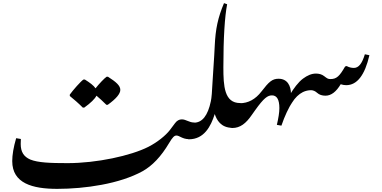

<svg xmlns="http://www.w3.org/2000/svg" viewBox="-20 -1187 2433 1224"><path d="M508 -501H517C559 -531 585 -557 595 -577C614 -561 635 -542 658 -519H667C720 -557 747 -589 747 -614C747 -641 721 -664 668 -698H660C647 -690 611 -652 589 -624C577 -642 553 -660 521 -680H512C496 -670 444 -611 425 -584V-575C451 -554 479 -530 508 -501Z M345 17C433 17 533 9 628 -9C725 -27 817 -56 888 -95C951 -130 1007 -189 1058 -275C1080 -312 1091 -323 1105 -323C1124 -323 1143 -300 1184 -300C1212 -300 1246 -323 1246 -367C1246 -387 1235 -406 1217 -406C1186 -406 1166 -426 1139 -426C1122 -426 1108 -418 1096 -402C1085 -387 1074 -373 1063 -358C1036 -323 983 -280 926 -251C814 -194 596 -147 411 -147C300 -147 222 -150 173 -170C132 -188 112 -218 112 -269C112 -278 112 -289 113 -301L83 -306C66 -248 58 -199 58 -160C58 -18 187 17 345 17Z M1184 -299C1281 -299 1324 -381 1349 -460C1361 -424 1387 -372 1462 -372C1499 -372 1554 -397 1554 -473C1554 -511 1540 -530 1511 -530C1410 -530 1404 -638 1404 -758C1404 -948 1413 -1082 1428 -1160L1408 -1167C1369 -1074 1354 -1003 1349 -896C1345 -804 1338 -728 1335 -666C1332 -604 1329 -563 1324 -541C1305 -450 1269 -405 1217 -405C1186 -405 1155 -379 1155 -338C1155 -310 1173 -299 1184 -299Z M1461 -371C1511 -371 1548 -400 1585 -454C1593 -465 1600 -476 1607 -485C1662 -562 1686 -579 1714 -579C1745 -579 1761 -552 1761 -498C1761 -469 1755 -434 1745 -391L1774 -386C1795 -448 1819 -498 1845 -539C1848 -542 1850 -547 1850 -552C1850 -561 1844 -567 1833 -568C1834 -576 1835 -582 1835 -588C1835 -640 1812 -685 1756 -685C1715 -685 1694 -665 1647 -604C1608 -553 1561 -529 1510 -529C1462 -529 1418 -494 1418 -428C1418 -390 1433 -371 1461 -371Z M1801 -491C1813 -491 1819 -494 1842 -533C1861 -564 1885 -587 1911 -600C1928 -608 1945 -612 1963 -612C1976 -612 1990 -606 2002 -595C2015 -583 2033 -577 2055 -577C2092 -577 2124 -603 2152 -650C2164 -646 2176 -644 2187 -644C2257 -644 2306 -709 2335 -835L2306 -841C2288 -781 2266 -754 2236 -754C2220 -754 2204 -758 2190 -766L2180 -763C2145 -702 2126 -683 2087 -683C2071 -683 2067 -686 2046 -702C2032 -713 2014 -718 1994 -718C1966 -718 1939 -706 1912 -686C1882 -664 1851 -622 1828 -583C1804 -543 1787 -506 1787 -499C1787 -494 1792 -491 1801 -491Z"/></svg>

Font: Noto Nastaliq Urdu
Style: Regular
Weight: 400
Designer: Monotype Design Team (Patrick Giasson: type design, Kamal Mansour: OpenType code, Glenda Bellarosa). Updated by Simon Co
Foundry: Monotype Imaging Inc., Simon Cozens
Version: Version 3.009